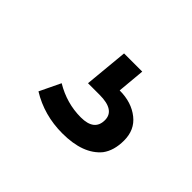

<svg xmlns="http://www.w3.org/2000/svg" viewBox="-63 -125 433 433"><g transform="rotate(45 153.5 92.0)"><path d="M206 116Q206 84 157 84H120L130 -21H188L182 45Q220 45 245 65Q269 84 269 118Q269 150 254 170Q225 205 159 205Q101 205 54 176L78 126Q118 150 163 150Q206 150 206 116Z"/></g></svg>

Font: Rilu
Style: Regular
Weight: 500
Designer: Alí Sinisterra
Foundry: Alí Sinisterra
Version: 0.1